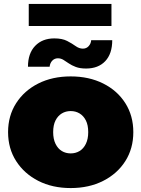

<svg xmlns="http://www.w3.org/2000/svg" viewBox="-20 -945 718 975"><path d="M339 10Q246 10 174.5 -26.5Q103 -63 62 -127Q21 -191 21 -274Q21 -357 62 -421Q103 -485 174.5 -521Q246 -557 339 -557Q432 -557 504 -521Q576 -485 616.5 -421Q657 -357 657 -274Q657 -191 616.5 -127Q576 -63 504 -26.5Q432 10 339 10ZM339 -166Q364 -166 384 -178Q404 -190 416 -214.5Q428 -239 428 -274Q428 -310 416 -333.5Q404 -357 384 -369Q364 -381 339 -381Q314 -381 294 -369Q274 -357 262 -333.5Q250 -310 250 -274Q250 -239 262 -214.5Q274 -190 294 -178Q314 -166 339 -166ZM417 -597Q386 -597 365 -605Q344 -613 329.5 -623Q315 -633 302 -641Q289 -649 274 -649Q257 -649 245.5 -637Q234 -625 232 -606H122Q122 -674 158.5 -712Q195 -750 256 -750Q296 -750 321 -737Q346 -724 364 -711Q382 -698 401 -698Q419 -698 430.5 -711Q442 -724 443 -741H550Q550 -672 514.5 -634.5Q479 -597 417 -597ZM126 -813V-925H546V-813Z"/></svg>

Font: Montserrat Thin Black
Style: Regular
Weight: 900
Version: Version 9.000